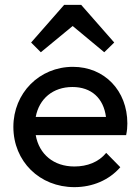

<svg xmlns="http://www.w3.org/2000/svg" viewBox="-20 -760 576 790"><path d="M148 -545 279 -653 409 -545 450 -585 314 -740H244L108 -585ZM286 10C361 10 429 -19 475 -72L417 -131C386 -93 339 -75 286 -75C201 -75 141 -125 127 -204H499C503 -223 504 -238 504 -252C504 -387 410 -485 280 -485C142 -485 35 -377 35 -238C35 -96 143 10 286 10ZM278 -402C356 -402 406 -356 416 -279H127C141 -354 198 -402 278 -402Z"/></svg>

Font: Outfit
Style: Regular
Weight: 400
Designer: Rodrigo Fuenzalida
Foundry: fragTYPE
Version: Version 1.100;gftools[0.9.27]